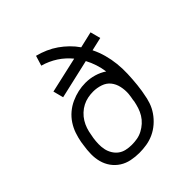

<svg xmlns="http://www.w3.org/2000/svg" viewBox="-203 -867 1006 1006"><g transform="rotate(-45 300.0 -363.5)"><path d="M251 8Q221 8 191.5 2Q162 -4 138 -19.5Q114 -35 97.5 -58Q81 -81 73.5 -109Q66 -137 66.5 -167.5Q67 -198 72 -228L75 -249Q80 -276 89 -302.5Q98 -329 114 -353.5Q130 -378 152.5 -397Q175 -416 201.5 -428Q228 -440 255 -446Q282 -452 310 -452Q343 -452 373.5 -443Q404 -434 429 -417Q425 -447 415.5 -476Q406 -505 392 -531L174 -481L159 -538L358 -583Q344 -600 327.5 -615Q311 -630 292.5 -642Q274 -654 253 -663.5Q232 -673 210 -679L227 -735Q258 -727 286.5 -714.5Q315 -702 340 -684.5Q365 -667 387 -645.5Q409 -624 426 -599L516 -620L531 -563L457 -546Q473 -514 483 -478Q493 -442 497 -404.5Q501 -367 499.5 -328.5Q498 -290 494 -251Q493 -242 491.5 -232.5Q490 -223 489 -213L485 -192Q481 -165 472 -138.5Q463 -112 446.5 -88Q430 -64 407.5 -44.5Q385 -25 359 -13Q333 -1 305.5 3.5Q278 8 251 8ZM252 -50Q273 -50 293 -53.5Q313 -57 332 -67Q351 -77 367 -91.5Q383 -106 394 -124Q405 -142 411.5 -162Q418 -182 422 -202L423 -212Q425 -222 426.5 -231.5Q428 -241 429 -251Q431 -279 425 -306Q419 -333 403 -353Q387 -373 360.5 -382Q334 -391 306 -391Q286 -391 266 -387Q246 -383 227.5 -373.5Q209 -364 193 -349Q177 -334 166 -316Q155 -298 148.5 -278.5Q142 -259 139 -239L135 -218Q132 -198 131.5 -177Q131 -156 135 -136.5Q139 -117 149.5 -99.5Q160 -82 175.5 -70.5Q191 -59 211 -54.5Q231 -50 252 -50Z"/></g></svg>

Font: Iosevka Slab Light Extended
Style: Italic
Weight: 300
Width: 7
Italic angle: -9°
Monospace: yes
Designer: Belleve Invis
Foundry: Belleve Invis
Version: Version 11.1.0; ttfautohint (v1.8.3)